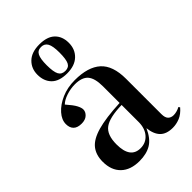

<svg xmlns="http://www.w3.org/2000/svg" viewBox="-235 -896 1011 1011"><g transform="rotate(-45 271.0 -390.0)"><path d="M191 14Q125 14 88 -21.5Q51 -57 51 -121Q51 -172 77 -204.5Q103 -237 164.5 -254.5Q226 -272 333 -277V-401Q333 -461 310.5 -487Q288 -513 236 -513Q204 -513 172 -502.5Q140 -492 123 -475Q153 -441 163.5 -421Q174 -401 174 -388Q174 -370 158.5 -355.5Q143 -341 115 -341Q84 -341 69 -356Q54 -371 54 -398Q54 -430 80.5 -460Q107 -490 151.5 -509.5Q196 -529 251 -529Q349 -529 398 -485Q447 -441 447 -343V-80Q447 -53 458.5 -41.5Q470 -30 489 -30Q512 -30 537 -43L542 -35Q518 -7 491.5 3.5Q465 14 439 14Q392 14 368 -10.5Q344 -35 339 -83Q315 -29 279.5 -7.5Q244 14 191 14ZM243 -30Q283 -30 308 -59Q333 -88 333 -135V-262Q242 -260 204.5 -233Q167 -206 167 -134Q167 -30 243 -30ZM248 -582Q189 -582 160.5 -611Q132 -640 132 -688Q132 -734 163 -764Q194 -794 252 -794Q310 -794 339 -766Q368 -738 368 -690Q368 -642 336.5 -612Q305 -582 248 -582ZM251 -598Q277 -598 287 -618.5Q297 -639 297 -689Q297 -737 285.5 -757.5Q274 -778 249 -778Q223 -778 212.5 -757Q202 -736 202 -689Q202 -639 213 -618.5Q224 -598 251 -598Z"/></g></svg>

Font: Literata 72pt Medium
Style: Regular
Weight: 500
Designer: Latin by Veronika Burian and Jose Scaglione. Greek by Irene Vlachou. Cyrillic by Vera Evstafieva.
Foundry: TypeTogether
Version: Version 3.002